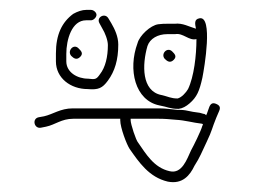

<svg xmlns="http://www.w3.org/2000/svg" viewBox="-20 -354 513 388"><path d="M376 -296C362 -300 349 -308 333 -306H318C313 -306 307 -306 300 -305C284 -303 262 -282 258 -267C238 -213 253 -151 302 -141C319 -138 323 -134 341 -134C349 -135 356 -139 363 -145C378 -158 383 -170 389 -197C393 -217 411 -323 383 -317C372 -315 374 -306 376 -296ZM377 -275C377 -242 372 -199 360 -174C356 -167 347 -157 339 -155C325 -155 320 -159 306 -162C266 -170 267 -223 278 -261C283 -276 299 -285 318 -285H334C350 -288 362 -271 377 -275ZM164 -334H154C146 -334 137 -331 128 -326C105 -309 93 -284 93 -246V-230C93 -196 123 -174 157 -174C179 -172 187 -176 198 -191C212 -210 219 -233 219 -264C219 -280 212 -295 205 -307L199 -317C192 -329 174 -319 181 -307L187 -296C192 -288 198 -273 198 -263C198 -239 193 -218 182 -204C175 -194 173 -193 158 -195C136 -195 114 -208 114 -230V-245C114 -274 125 -313 154 -313H164C169 -313 175 -319 175 -324C175 -329 169 -334 164 -334ZM302 -135H127C102 -135 87 -123 69 -119L58 -117C44 -114 49 -93 63 -96L73 -98C92 -102 104 -114 128 -114H223V-111C223 -96 236 -62 242 -53C261 -26 281 4 319 13C349 19 364 0 373 -19C384 -36 388 -47 398 -68C409 -91 408 -94 417 -116L423 -130C426 -137 424 -141 417 -144C410 -147 406 -145 403 -138L398 -124C397 -123 397 -122 397 -121C395 -123 393 -124 391 -124L384 -126L370 -128L355 -131C349 -132 343 -132 338 -132C326 -133 316 -135 302 -135ZM313 -235C318 -230 324 -226 331 -233C338 -240 333 -245 328 -250C318 -260 304 -245 313 -235ZM124 -241C129 -236 135 -232 142 -239C149 -246 144 -251 139 -256C129 -267 115 -251 124 -241ZM244 -114H301C314 -114 323 -113 335 -112C354 -111 370 -106 388 -104C389 -103 389 -103 390 -104C390 -103 390 -101 389 -100C386 -89 371 -59 366 -50C358 -33 348 -2 323 -8C291 -15 275 -43 259 -66C255 -70 244 -103 244 -111Z"/></svg>

Font: Be Happy
Style: Regular
Weight: 500
Designer: Mew Too
Foundry: Cannot Into Space Fonts
Version: Version 0.9977